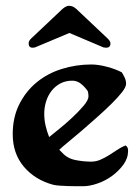

<svg xmlns="http://www.w3.org/2000/svg" viewBox="-20 -638 482 664"><path d="M296 -415Q320 -415 350 -407Q380 -399 401 -388Q407 -379 411.5 -369Q416 -359 416 -348Q416 -337 401.5 -318.5Q387 -300 364.5 -278Q342 -256 314.5 -231.5Q287 -207 261.5 -185Q236 -163 215 -146Q194 -129 185 -120L195 -110Q213 -90 241 -84.5Q269 -79 295 -79Q312 -79 327 -85.5Q342 -92 356.5 -101Q371 -110 385 -119.5Q399 -129 414 -135Q423 -130 423 -117Q423 -91 407 -69Q391 -47 368 -30Q345 -13 317.5 -3.5Q290 6 268 6Q259 6 244.5 6Q230 6 215 5.5Q200 5 186 4Q172 3 164 1Q101 -16 62.5 -61.5Q24 -107 24 -174Q24 -232 46.5 -277Q69 -322 106.5 -353Q144 -384 193.5 -399.5Q243 -415 296 -415ZM133 -245Q133 -224 137.5 -204Q142 -184 150 -164Q162 -174 184.5 -192Q207 -210 229.5 -231Q252 -252 269 -272Q286 -292 286 -305Q286 -312 284 -322Q275 -336 261 -347.5Q247 -359 230 -359Q207 -359 189 -349.5Q171 -340 158.5 -324Q146 -308 139.5 -287.5Q133 -267 133 -245ZM338 -474 220 -524 101 -474Q93 -473 93 -473Q79 -473 79 -488Q79 -497 89 -506L196 -607Q209 -618 219 -618Q232 -618 244 -607L351 -506Q362 -496 362 -488Q362 -473 347 -473Q347 -473 338 -474Z"/></svg>

Font: CAT Altenglisch
Style: Regular
Weight: 400
Designer: Peter Wiegel
Foundry: Peter Wiegel, CAT Fonts
Version: Version 1.000